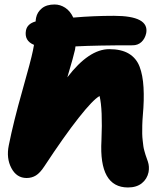

<svg xmlns="http://www.w3.org/2000/svg" viewBox="-20 -764 733 852"><path d="M98.1 25.9Q53.7 25.9 30.5 -18.1Q7.3 -62 19 -119.1Q40 -224.1 78.9 -360.8Q117.7 -497.6 126 -539.1Q130.4 -561 130.9 -564.9Q86.9 -583 95.2 -628.9Q101.1 -658.7 138.2 -668.9Q138.2 -675.3 140.1 -685.1Q145 -710 165.8 -727.1Q186.5 -744.1 222.2 -744.1Q247.1 -744.1 269.3 -729.7Q291.5 -715.3 305.2 -686Q394.5 -693.8 485.8 -693.8Q642.6 -693.8 628.9 -617.2Q623.5 -592.3 607.7 -577.6Q591.8 -563 568.8 -563Q410.2 -563 314.9 -558.1Q314.9 -553.7 313 -543.9Q308.1 -519.5 278.8 -420.9Q374.5 -545.9 464.8 -545.9Q518.6 -545.9 551.8 -525.9Q585 -505.9 599.4 -468.3Q613.8 -430.7 616.9 -376Q620.1 -321.3 613.8 -252Q611.8 -228.5 611.3 -207.3Q610.8 -186 611.1 -170.9Q611.3 -155.8 613.3 -139.6Q615.2 -123.5 616.2 -115.2Q617.2 -106.9 620.8 -94Q624.5 -81.1 625.7 -77.1Q627 -73.2 631.3 -61Q635.7 -48.8 636.2 -46.9Q643.6 -24.9 639.2 0Q632.8 30.3 609.4 49.1Q585.9 67.9 547.9 67.9Q418.5 67.9 430.2 -141.1Q436 -278.8 421.9 -337.9Q392.6 -321.8 328.9 -241Q265.1 -160.2 176.8 -25.9Q157.7 3.4 139.4 14.6Q121.1 25.9 98.1 25.9Z"/></svg>

Font: Shantell Sans Irregular Bouncy
Style: Italic
Weight: 800
Italic angle: -11.31°
Designer: Stephen Nixon, Anya Danilova, Shantell Martin
Foundry: Arrow Type
Version: Version 1.006;[9816181b4]